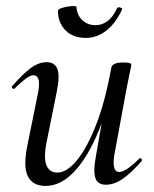

<svg xmlns="http://www.w3.org/2000/svg" viewBox="-20 -600 508 633"><path d="M130 13Q88 13 72 -18.5Q56 -50 70 -119L106 -297Q111 -327 106.5 -339.5Q102 -352 90 -352Q80 -352 64 -340Q48 -328 29 -309Q25 -305 21 -309Q17 -313 21 -317Q54 -355 80.5 -375Q107 -395 134 -395Q160 -395 169 -373Q178 -351 167 -297L135 -138Q123 -83 132.5 -57Q142 -31 169 -31Q200 -31 233.5 -71.5Q267 -112 297 -189Q327 -266 347 -377L361 -376Q342 -259 306.5 -171.5Q271 -84 226 -35.5Q181 13 130 13ZM329 9Q302 9 294.5 -13Q287 -35 296 -84L347 -377Q350 -394 387 -394Q403 -394 408 -392Q413 -390 413 -387Q413 -384 408 -361Q403 -338 398 -312L357 -89Q348 -33 373 -33Q384 -33 401 -44.5Q418 -56 439 -77Q442 -81 446 -76.5Q450 -72 447 -69Q412 -29 384 -10Q356 9 329 9ZM263 -475Q220 -475 195.5 -500.5Q171 -526 171 -564Q171 -569 180.5 -572.5Q190 -576 201.5 -578Q213 -580 222.5 -580Q232 -580 232 -577Q234 -550 251.5 -533.5Q269 -517 295 -517Q316 -517 334 -530Q352 -543 366 -573Q370 -578 377 -575Q384 -572 383 -570Q362 -524 331 -499.5Q300 -475 263 -475Z"/></svg>

Font: Cormorant Garamond Light Medium
Style: Italic
Weight: 500
Italic angle: -10°
Version: Version 4.001